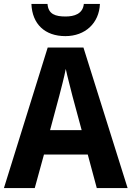

<svg xmlns="http://www.w3.org/2000/svg" viewBox="-20 -958 670 978"><path d="M489 -938H407C402 -887 358 -874 314 -874C263 -874 226 -885 222 -938H140C144 -835 209 -774 313 -774C414 -774 485 -840 489 -938ZM473 0H630L405 -716H223L0 0H157L204 -171H427ZM349 -469 396 -295H235L282 -470C290 -501 308 -569 315 -607C323 -568 340 -507 349 -469Z"/></svg>

Font: Noto Sans Myanmar SemiCondensed
Style: Bold
Weight: 700
Width: 4
Designer: Monotype Design Team
Foundry: Monotype Imaging Inc.
Version: Version 2.107